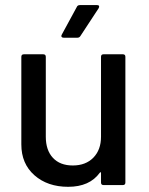

<svg xmlns="http://www.w3.org/2000/svg" viewBox="-20 -720 581 747"><path d="M373 -188V-499Q373 -508.8 382.8 -508.8H458Q467.8 -508.8 467.8 -499V-9.8Q467.8 0 458 0H382.8Q373 0 373 -9.8V-46.9Q373 -52.7 368.2 -47.9Q328.6 6.8 245.1 6.8Q165 6.8 114 -38.1Q63 -83 63 -158.2V-499Q63 -508.8 73.2 -508.8H147.9Q158.2 -508.8 158.2 -499V-188Q158.2 -135.7 185.8 -106Q213.4 -76.2 263.2 -76.2Q313.5 -76.2 343.3 -106.7Q373 -137.2 373 -188ZM280.8 -573.2H228Q222.2 -573.2 219.7 -576.7Q217.3 -580.1 220.2 -585L278.8 -692.9Q281.7 -700.2 291 -700.2H357.9Q363.8 -700.2 365.2 -696.8Q366.7 -693.4 363.8 -688L293 -580.1Q289.1 -573.2 280.8 -573.2Z"/></svg>

Font: Gruenseis Font Medium
Style: Regular
Weight: 500
Designer: Jeremy Tribby
Foundry: Tribby Type
Version: Version 1.408;Glyphs 3.1.2 (3151)